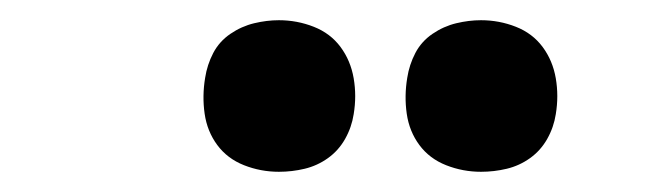

<svg xmlns="http://www.w3.org/2000/svg" viewBox="-20 -775 640 190"><path d="M456 -605Q438 -605 421.5 -611.5Q405 -618 395 -631.5Q385 -645 382.5 -662.5Q380 -680 383 -698Q385 -711 391 -722.5Q397 -734 408 -741.5Q419 -749 431.5 -752Q444 -755 456 -755Q474 -755 490.5 -748.5Q507 -742 517 -728.5Q527 -715 530 -697.5Q533 -680 530 -662Q528 -649 521.5 -637.5Q515 -626 504.5 -618.5Q494 -611 481.5 -608Q469 -605 456 -605ZM256 -605Q238 -605 221.5 -611.5Q205 -618 195 -631.5Q185 -645 182.5 -662.5Q180 -680 183 -698Q185 -711 191 -722.5Q197 -734 208 -741.5Q219 -749 231.5 -752Q244 -755 256 -755Q274 -755 290.5 -748.5Q307 -742 317 -728.5Q327 -715 330 -697.5Q333 -680 330 -662Q328 -649 321.5 -637.5Q315 -626 304.5 -618.5Q294 -611 281.5 -608Q269 -605 256 -605Z"/></svg>

Font: Iosevka Curly Slab SmBdEx
Style: Italic
Weight: 600
Width: 7
Italic angle: -9°
Monospace: yes
Designer: Belleve Invis
Foundry: Belleve Invis
Version: Version 11.1.0; ttfautohint (v1.8.3)